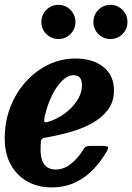

<svg xmlns="http://www.w3.org/2000/svg" viewBox="-26 -780 559 812"><path d="M-6 -195Q-6 -266.5 18 -327.8Q42 -389 83.8 -435Q125.5 -481 179.2 -506.8Q233 -532.5 293 -532.5Q366.5 -532.5 411.2 -496.8Q456 -461 456 -397.5Q456 -348.5 429.2 -314Q402.5 -279.5 359 -256.5Q315.5 -233.5 264.8 -219.8Q214 -206 166 -198Q154 -196 150 -190.2Q146 -184.5 146 -169Q142.5 -113.5 159 -88.2Q175.5 -63 209.5 -63Q244.5 -63 275 -87.8Q305.5 -112.5 328 -150Q332.5 -157.5 337.8 -160.2Q343 -163 356 -163H408Q426 -163 429.8 -158.8Q433.5 -154.5 426 -140.5Q403.5 -101 371 -66Q338.5 -31 293.8 -9.2Q249 12.5 191 12.5Q135 12.5 90.5 -12Q46 -36.5 20 -82.8Q-6 -129 -6 -195ZM176.5 -264.5Q213 -275 245.8 -298.5Q278.5 -322 299.5 -353.8Q320.5 -385.5 320.5 -420.5Q320.5 -438.5 312.8 -450.2Q305 -462 285 -462Q251 -462 216.8 -415Q182.5 -368 163.5 -289.5Q160 -273.5 161.5 -266.8Q163 -260 176.5 -264.5ZM441 -615Q411 -615 390 -636Q369 -657 369 -687Q369 -717 390 -738.2Q411 -759.5 441 -759.5Q471 -759.5 492 -738.2Q513 -717 513 -687Q513 -657 492 -636Q471 -615 441 -615ZM221 -615Q191 -615 170 -636Q149 -657 149 -687Q149 -717 170 -738.2Q191 -759.5 221 -759.5Q251 -759.5 272 -738.2Q293 -717 293 -687Q293 -657 272 -636Q251 -615 221 -615Z"/></svg>

Font: Besley* Narrow
Style: Bold Italic
Weight: 700
Width: 4
Italic angle: -13°
Designer: Owen Earl
Foundry: indestructible type*
Version: Version 3.000; ttfautohint (v1.8.3)